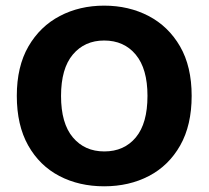

<svg xmlns="http://www.w3.org/2000/svg" viewBox="-20 -644 740 681"><path d="M659.8 -304Q659.8 -200 619.2 -128.2Q578.5 -56.5 508.3 -19.8Q438.2 16.8 349.3 16.8Q260.5 16.8 190.4 -19.8Q120.3 -56.5 79.9 -128.2Q39.6 -200 39.6 -304Q39.6 -408 80.8 -479.3Q122.1 -550.5 192.3 -587.3Q262.5 -624 349.3 -624Q436.6 -624 507.1 -587.3Q577.5 -550.5 618.7 -479.3Q659.8 -408 659.8 -304ZM503.1 -304Q503.1 -400.2 461.4 -450.3Q419.8 -500.3 349.3 -500.3Q280.3 -500.3 238.4 -450.6Q196.5 -401 196.5 -303.6Q196.5 -206.3 238.5 -156.6Q280.4 -106.9 350 -106.9Q420.2 -106.9 461.7 -156.6Q503.1 -206.3 503.1 -304Z"/></svg>

Font: Baloo Bhaijaan 2
Style: Regular
Weight: 400
Designer: Sanskriti Dholi, Noopur Datye and Ek Type
Foundry: Ek Type
Version: Version 1.701